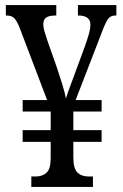

<svg xmlns="http://www.w3.org/2000/svg" viewBox="-20 -734 482 754"><path d="M103 0V-41H121Q147 -41 163 -56Q179 -71 179 -112V-177H69V-223H179V-296H69V-341H165L59 -620Q48 -649 37.5 -661Q27 -673 7 -673H3V-714H201V-673H197Q174 -673 162 -665.5Q150 -658 150 -638Q150 -626 155 -609.5Q160 -593 166 -575L204 -467Q215 -434 225 -401.5Q235 -369 239 -347Q244 -364 252 -386Q260 -408 268 -429L313 -551Q321 -573 328 -597Q335 -621 335 -637Q335 -656 322.5 -664.5Q310 -673 289 -673H286V-714H437V-673H432Q413 -673 403 -658Q393 -643 376 -597L277 -341H379V-296H268V-223H379V-177H268V-116Q268 -72 284 -56.5Q300 -41 327 -41H345V0Z"/></svg>

Font: Noto Serif Lao ExtraCondensed
Style: Regular
Weight: 400
Width: 2
Designer: Monotype Design Team
Foundry: Monotype Imaging Inc.
Version: Version 2.003; ttfautohint (v1.8.4.7-5d5b)